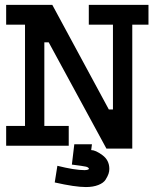

<svg xmlns="http://www.w3.org/2000/svg" viewBox="-20 -589 626 776"><path d="M4.9 -569.3H191.4L419.9 -146.5H436.5V-489.3H338.9V-569.3H580.1V-489.3H514.6V11.7H410.2L176.8 -418H159.2V-80.1H257.8V0H4.9V-80.1H81.1V-489.3H4.9ZM351.6 -5.9 348.6 17.6Q366.2 17.6 394 38.1Q421.9 58.6 421.9 93.8Q421.9 103.5 418.5 113.8Q415 124 406.7 137.2Q398.4 150.4 377.4 158.7Q356.4 167 327.1 167Q283.2 167 201.2 148.4L211.9 81.1Q282.2 98.6 321.3 98.6Q335 98.6 339.8 93.8Q337.9 86.9 327.1 84.5Q316.4 82 270.5 76.2L280.3 -5.9Z"/></svg>

Font: Thabit-Bold
Style: Bold
Weight: 700
Designer: Regenerated by Nadim Shaikli
Foundry: MAK Alagha
Version: 0.01